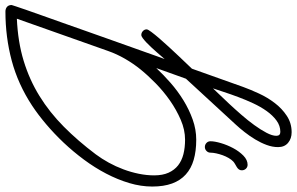

<svg xmlns="http://www.w3.org/2000/svg" viewBox="-222 -544 1142 739"><g transform="rotate(-90 349.5 -175.0)"><path d="M584 -202.6Q592.3 -202.6 598.9 -196.5Q605.5 -190.4 605.5 -182.1Q605.5 -177.2 595.7 -164.1Q585.9 -150.9 570.8 -133.3Q555.7 -115.7 537.6 -96.2Q519.5 -76.7 502.7 -58.8Q485.8 -41 472.7 -27.3Q459.5 -13.7 454.1 -7.8L383.8 189.5Q373.5 217.8 358.4 250.5Q343.3 283.2 322 311Q300.8 338.9 272.7 357.4Q244.6 376 209.5 376Q185.1 376 168.7 362.3Q152.3 348.6 152.3 323.7Q152.3 302.2 160.6 279.8Q168.9 257.3 181.9 235.8Q194.8 214.4 210 195.1Q225.1 175.8 238.8 161.1L415.5 -30.8L456.5 -145Q431.2 -117.7 399.7 -90.1Q368.2 -62.5 332.5 -40.5Q296.9 -18.6 258.5 -4.9Q220.2 8.8 180.7 8.8Q136.7 8.8 103.3 -1Q69.8 -10.7 46.9 -31.5Q23.9 -52.2 12.2 -84.2Q0.5 -116.2 0.5 -160.6Q0.5 -204.1 13.9 -249Q27.3 -293.9 50.3 -337.9Q73.2 -381.8 104 -423.3Q134.8 -464.8 169.4 -501.5Q204.1 -538.1 240.7 -569.1Q277.3 -600.1 312 -623Q394.5 -677.2 485.1 -701.4Q575.7 -725.6 673.8 -725.6Q685.1 -725.6 692.1 -719.5Q699.2 -713.4 699.2 -701.7Q699.2 -700.7 693.8 -684.8Q688.5 -668.9 679.2 -642.1Q669.9 -615.2 657.2 -579.8Q644.5 -544.4 630.4 -504.4Q616.2 -464.4 601.1 -421.4Q585.9 -378.4 571.3 -337.2Q556.6 -295.9 543.2 -258.1Q529.8 -220.2 519 -190.2Q508.3 -160.2 501 -139.6Q493.7 -119.1 491.2 -112.8Q494.6 -116.7 501.7 -125Q508.8 -133.3 517.6 -143.3Q526.4 -153.3 536.1 -163.8Q545.9 -174.3 554.9 -182.9Q564 -191.4 571.5 -197Q579.1 -202.6 584 -202.6ZM646.5 -681.6Q557.6 -677.7 484.6 -655.5Q411.6 -633.3 348.9 -594.5Q286.1 -555.7 231.2 -501.2Q176.3 -446.8 124.5 -377.9Q107.4 -355 92.5 -327.9Q77.6 -300.8 66.7 -271.5Q55.7 -242.2 49.6 -211.9Q43.5 -181.6 43.5 -153.3Q43.5 -120.6 53.7 -97.9Q64 -75.2 82 -61Q100.1 -46.9 125.2 -40.5Q150.4 -34.2 180.7 -34.2Q218.8 -34.2 257.3 -50.8Q295.9 -67.4 331.8 -92.5Q367.7 -117.7 398.4 -147.9Q429.2 -178.2 451.7 -206.1Q474.1 -233.9 492.4 -265.6Q510.7 -297.4 522.5 -331.1ZM378.4 73.2Q371.6 80.6 355.5 97.2Q339.4 113.8 319.1 135.5Q298.8 157.2 276.9 182.4Q254.9 207.5 237.1 232.2Q219.2 256.8 207.5 279.1Q195.8 301.3 195.8 316.9Q195.8 332.5 210.9 332.5Q234.4 332.5 254.4 317.9Q274.4 303.2 291 280Q307.6 256.8 321 227.8Q334.5 198.7 345.2 169.9Q356 141.1 364.3 115.5Q372.6 89.8 378.4 73.2ZM152.8 42Q161.6 42 168.2 48.1Q174.8 54.2 174.8 63.5Q174.8 79.6 167.7 103.8Q160.6 127.9 148.4 150.9Q136.2 173.8 119.6 190.2Q103 206.5 84.5 206.5Q75.2 206.5 69.1 200Q63 193.4 63 184.1Q63 177.2 66.7 172.6Q70.3 168 75.7 164.8Q81.1 161.6 86.7 158.4Q92.3 155.3 96.7 151.4Q104 144.5 110.4 133.5Q116.7 122.6 121.1 110.4Q125.5 98.1 128.2 85.7Q130.9 73.2 130.9 63.5Q130.9 54.7 137.5 48.3Q144 42 152.8 42Z"/></g></svg>

Font: Helvetia Verbundene
Style: Regular
Weight: 400
Designer: Peter Wiegel, original typeface by Carl Albert Fahrenwaldt 1901
Foundry: Peter Wiegel
Version: Version 2.000